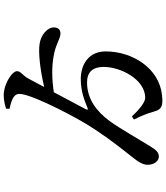

<svg xmlns="http://www.w3.org/2000/svg" viewBox="50 -892 899 1040"><g transform="rotate(-90 500.0 -372.5)"><path d="M430 -771C492 -757 516 -743 510 -707C501 -634 378 -395 316 -305C266 -229 207 -154 167 -104C137 -67 127 -44 127 -23C127 14 148 38 172 38C195 38 209 21 229 -12C264 -68 320 -168 364 -229C416 -299 483 -351 573 -351C631 -351 657 -318 657 -261C657 -167 588 -36 490 -36C468 -36 433 -61 389 -108L372 -97C392 -56 405 -26 415 11C426 52 443 62 504 55C650 40 741 -105 741 -250C741 -345 667 -385 591 -385C522 -385 475 -364 439 -350C424 -343 423 -347 429 -360L520 -531C594 -542 656 -542 710 -533C777 -523 809 -495 838 -495C860 -495 871 -508 871 -532C871 -564 832 -601 782 -608C734 -616 636 -604 548 -583L594 -669C610 -699 634 -710 634 -730C634 -757 572 -795 522 -801C495 -805 465 -800 431 -790Z"/></g></svg>

Font: Noto Serif CJK SC SemiBold
Style: Regular
Weight: 600
Designer: Ryoko NISHIZUKA 西塚涼子 (kana & ideographs); Frank Grießhammer (Latin, Greek & Cyrillic); Wenlong ZHANG 张文龙 (bopomofo); San
Foundry: Adobe
Version: Version 2.001;hotconv 1.1.0;makeotfexe 2.6.0